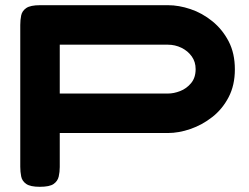

<svg xmlns="http://www.w3.org/2000/svg" viewBox="-20 -710 959 739"><path d="M133 9Q97 9 81 -2Q65 -13 61.5 -31Q58 -49 58 -68V-614Q58 -633 61.5 -650.5Q65 -668 81 -679Q97 -690 134 -690H627Q668 -690 713 -675Q758 -660 797 -628.5Q836 -597 860 -551Q884 -505 884 -443Q884 -382 860 -336Q836 -290 797 -259.5Q758 -229 713 -213.5Q668 -198 626 -198H210V-67Q210 -48 206 -30.5Q202 -13 186.5 -2Q171 9 133 9ZM210 -350H627Q649 -350 673.5 -359.5Q698 -369 715.5 -390Q733 -411 733 -444Q733 -472 718 -493Q703 -514 678.5 -526Q654 -538 626 -538H210Z"/></svg>

Font: Fredoka Expanded SemiBold
Style: Regular
Weight: 600
Width: 7
Designer: Ben Nathan
Foundry: Milena B. Brandão, Ben Nathan
Version: Version 2.001